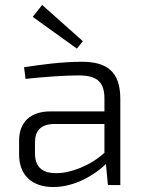

<svg xmlns="http://www.w3.org/2000/svg" viewBox="-20 -746 585 774"><path d="M290 -550 314 -580 150 -726 112 -678ZM83 -428C157 -436 240 -442 298 -442C378 -442 401 -409 401 -348V-297H184C103 -297 57 -254 57 -179V-123C57 -38 111 8 195 8C285 8 367 -45 407 -85L415 0H465V-348C465 -459 409 -497 310 -497C228 -497 143 -485 77 -475ZM121 -171C121 -218 143 -244 194 -246H401V-130C344 -78 263 -47 206 -48C149 -48 121 -74 121 -129Z"/></svg>

Font: SnT
Style: Regular
Weight: 300
Designer: Natanael Gama
Version: Version 1.001;PS 001.001;hotconv 1.0.70;makeotf.lib2.5.58329